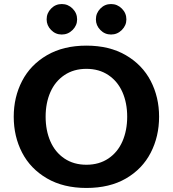

<svg xmlns="http://www.w3.org/2000/svg" viewBox="-20 -918 855 951"><path d="M48 0ZM48 -340Q48 -437 89.5 -517Q131 -597 212.5 -644.5Q294 -692 408 -692Q522 -692 603.5 -644.5Q685 -597 726.5 -517Q768 -437 768 -340Q768 -242 726.5 -161.5Q685 -81 604 -34Q523 13 408 13Q294 13 212.5 -34.5Q131 -82 89.5 -162Q48 -242 48 -340ZM610 -340Q610 -408 586.5 -461.5Q563 -515 517 -546Q471 -577 408 -577Q345 -577 299 -546Q253 -515 229.5 -461.5Q206 -408 206 -340Q206 -272 229.5 -218Q253 -164 299 -133Q345 -102 408 -102Q471 -102 517 -133Q563 -164 586.5 -218Q610 -272 610 -340ZM211 -822Q211 -853 233 -875.5Q255 -898 286 -898Q317 -898 339.5 -875.5Q362 -853 362 -822Q362 -792 339.5 -769.5Q317 -747 286 -747Q255 -747 233 -769.5Q211 -792 211 -822ZM455 -822Q455 -853 477 -875.5Q499 -898 530 -898Q561 -898 583.5 -875.5Q606 -853 606 -822Q606 -792 583.5 -769.5Q561 -747 530 -747Q499 -747 477 -769.5Q455 -792 455 -822Z"/></svg>

Font: Martel Sans ExtraBold
Style: Regular
Weight: 800
Designer: Dan Reynolds and Mathieu Réguer
Foundry: Dan Reynolds and Mathieu Réguer
Version: Version 1.002; ttfautohint (v1.1) -l 5 -r 5 -G 72 -x 0 -D la